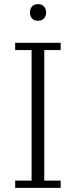

<svg xmlns="http://www.w3.org/2000/svg" viewBox="-20 -904 365 924"><path d="M53 -35H132V-663H53V-698H272V-663H193V-35H272V0H53ZM163 -804Q144 -804 134 -815.5Q124 -827 124 -843V-845Q124 -861 134 -872.5Q144 -884 163 -884Q182 -884 192 -872.5Q202 -861 202 -845V-843Q202 -827 192 -815.5Q182 -804 163 -804Z"/></svg>

Font: IBM Plex Serif Light
Style: Regular
Weight: 300
Designer: Mike Abbink, Paul van der Laan, Pieter van Rosmalen
Foundry: Bold Monday
Version: Version 3.001